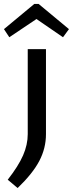

<svg xmlns="http://www.w3.org/2000/svg" viewBox="-51 -762 368 969"><path d="M144 -742 297 -615 267 -574 133 -666 -4 -574 -31 -615 122 -742ZM181 -514V-85Q181 -14 147.5 50Q114 114 38 187L-12 145Q42 76 65.5 22Q89 -32 89 -85V-514Z"/></svg>

Font: Telex
Style: Regular
Weight: 400
Designer: Andres Torresi
Foundry: Andres Torresi
Version: Version 1.100